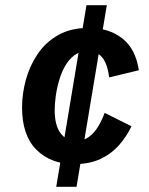

<svg xmlns="http://www.w3.org/2000/svg" viewBox="-20 -695 573 740"><path d="M196.7 25 313.3 -675H391.7L275 25ZM266.7 -62.5Q175.8 -62.5 120.4 -117.9Q65 -173.3 65 -280.8Q65 -333.3 79.6 -387.1Q94.2 -440.8 125 -486.7Q155.8 -532.5 204.6 -560Q253.3 -587.5 321.7 -587.5Q400 -587.5 451.7 -546.7Q503.3 -505.8 515 -424.2L400.8 -396.7Q394.2 -449.2 373.8 -473.8Q353.3 -498.3 318.3 -498.3Q288.3 -498.3 266.7 -482.1Q245 -465.8 230.4 -439.6Q215.8 -413.3 207.1 -382.5Q198.3 -351.7 194.6 -322.5Q190.8 -293.3 190.8 -270.8Q190.8 -211.7 213.3 -181.7Q235.8 -151.7 273.3 -151.7Q301.7 -151.7 322.9 -167.5Q344.2 -183.3 359.2 -208.8Q374.2 -234.2 383.3 -260L486.7 -208.3Q469.2 -170.8 440 -137.1Q410.8 -103.3 368.3 -82.9Q325.8 -62.5 266.7 -62.5Z"/></svg>

Font: Familjen Grotesk SemiBold
Style: Italic
Weight: 600
Italic angle: -9.46201°
Designer: Anders Wikstroem, Jonas Baeckman, Matilda Gysing, Kristian Moeller
Foundry: Familjen STHLM AB
Version: Version 2.002